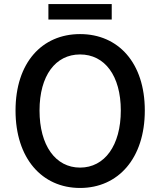

<svg xmlns="http://www.w3.org/2000/svg" viewBox="-20 -919 794 952"><path d="M377 13C566 13 698 -134 698 -371C698 -608 566 -750 377 -750C188 -750 57 -608 57 -371C57 -134 188 13 377 13ZM377 -88C255 -88 176 -198 176 -371C176 -544 255 -649 377 -649C499 -649 579 -544 579 -371C579 -198 499 -88 377 -88ZM220 -822H534V-899H220Z"/></svg>

Font: Noto Sans CJK KR Medium
Style: Regular
Weight: 500
Designer: Ryoko NISHIZUKA (kana & ideographs); Paul D. Hunt (Latin, Greek & Cyrillic); Wenlong ZHANG (bopomofo); Sandoll Communica
Foundry: Adobe Systems Incorporated
Version: Version 1.004;PS 1.004;hotconv 1.0.82;makeotf.lib2.5.63406